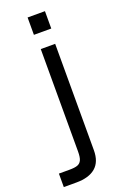

<svg xmlns="http://www.w3.org/2000/svg" viewBox="-196 -726 638 977"><g transform="rotate(-20 123.0 -237.0)"><path d="M-30 127H27Q56 127 71 121.5Q86 116 93 101Q100 86 100 55V-500H178V76Q178 139 142 169.5Q106 200 39 200H-30ZM92 -674H186V-580H92Z"/></g></svg>

Font: Uncut Sans VF
Style: Regular
Weight: 400
Designer: Kasper Nordkvist
Foundry: Uncut Type
Version: Version 1.100;FEAKit 1.0